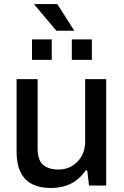

<svg xmlns="http://www.w3.org/2000/svg" viewBox="-20 -917 612 949"><path d="M347.2 -765.1H258.8L149.9 -894L150.9 -897H263.2ZM138.2 -621.1V-722.2H235.8V-621.1ZM335 -621.1V-722.2H434.1V-621.1ZM231.9 12.2Q62 12.2 62 -167V-525.9H166V-183.1Q166 -125.5 192.9 -102.3Q219.7 -79.1 270 -79.1Q324.7 -79.1 362.8 -117.9Q400.9 -156.7 400.9 -217.8V-525.9H504.9V0H419.9L411.1 -75.2H403.8Q344.2 12.2 231.9 12.2Z"/></svg>

Font: Archivo Medium
Style: Regular
Weight: 500
Designer: Hector Gatti
Foundry: Omnibus-Type
Version: Version 2.001